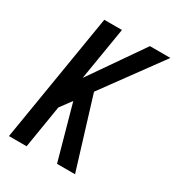

<svg xmlns="http://www.w3.org/2000/svg" viewBox="-176 -843 872 951"><g transform="rotate(30 259.5 -367.5)"><path d="M295 0 209 -310 161 -245 121 0H20L141 -735H242L192 -432L402 -735H519L275 -401L398 0Z"/></g></svg>

Font: Iosevka Semibold
Style: Italic
Weight: 600
Italic angle: -9°
Monospace: yes
Designer: Belleve Invis
Foundry: Belleve Invis
Version: Version 32.5.0; ttfautohint (v1.8.4)